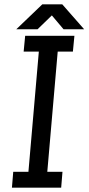

<svg xmlns="http://www.w3.org/2000/svg" viewBox="-20 -865 408 885"><path d="M273 -730 219 -794 153 -730H55L175 -845H267L368 -730ZM35 0 41 -73H111L159 -627H89L96 -700H323L316 -627H246L198 -73H268L262 0Z"/></svg>

Font: Share
Style: Italic
Weight: 400
Version: Version 1.002